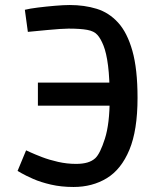

<svg xmlns="http://www.w3.org/2000/svg" viewBox="-20 -731 633 765"><path d="M440 -310H131V-402H440ZM273 14Q224 14 183 4.5Q142 -5 112.5 -18Q83 -31 66.5 -40.5Q50 -50 50 -50L84 -132Q84 -132 101.5 -124Q119 -116 147.5 -105Q176 -94 211.5 -86Q247 -78 283 -78Q309 -78 328 -83.5Q347 -89 360 -101Q379 -119 398 -178.5Q417 -238 417 -338Q417 -419 410.5 -469.5Q404 -520 392.5 -549Q381 -578 368 -592Q355 -607 327.5 -612Q300 -617 253 -617Q241 -617 218 -615.5Q195 -614 169.5 -611.5Q144 -609 122.5 -607Q101 -605 91 -604L79 -692Q99 -697 131.5 -701Q164 -705 199 -708Q234 -711 258 -711Q316 -711 365 -696Q414 -681 450.5 -641Q487 -601 507.5 -528.5Q528 -456 528 -341Q528 -212 495.5 -134Q463 -56 405.5 -21Q348 14 273 14Z"/></svg>

Font: Ruda SemiBold
Style: Regular
Weight: 600
Designer: Mariela Monsalve and Angelina Sanchez
Foundry: Mariela Monsalve and Angelina Sanchez
Version: Version 2.001